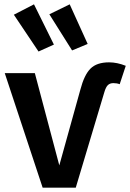

<svg xmlns="http://www.w3.org/2000/svg" viewBox="-20 -867 601 887"><path d="M137 -847 229 -661 158 -629 44 -799ZM302 -847 385 -664 313 -634 208 -801ZM462 -441 330 0H177L2 -529H141L254 -103L351 -452Q369 -521 398 -550Q427 -579 484 -579Q521 -579 561 -563L533 -478Q520 -483 504 -483Q488 -483 478.5 -474Q469 -465 462 -441Z"/></svg>

Font: FiraGO Medium
Style: Regular
Weight: 500
Designer: bBox Type
Foundry: bBox Type GmbH
Version: Version 1.001;PS 001.001;hotconv 1.0.88;makeotf.lib2.5.64775